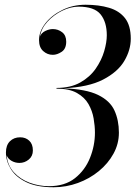

<svg xmlns="http://www.w3.org/2000/svg" viewBox="-20 -779 571 809"><path d="M481 -220Q481 -173 458.2 -131.5Q435.5 -90 396.5 -58Q357.5 -26 308.2 -8Q259 10 206 10Q135 10 90.8 -11.5Q46.5 -33 25.8 -66.5Q5 -100 5 -136.5Q5 -167 21.8 -183.8Q38.5 -200.5 65 -200.5Q88 -200.5 103.2 -186.2Q118.5 -172 118.5 -145Q118.5 -121 101.2 -106.8Q84 -92.5 62 -92.5Q44 -92.5 28.8 -101.2Q13.5 -110 8 -124.5Q12 -82 38.5 -53Q65 -24 104.5 -9.2Q144 5.5 186 5.5Q253 5.5 295.8 -28.2Q338.5 -62 359.2 -113.8Q380 -165.5 380 -220Q380 -248 374.5 -280Q369 -312 352.8 -340.5Q336.5 -369 304.2 -387.2Q272 -405.5 218 -405.5V-408.5Q277.5 -408.5 318.2 -431.5Q359 -454.5 383.5 -490Q408 -525.5 419 -563.2Q430 -601 430 -630.5Q430 -686 403.8 -718.5Q377.5 -751 311 -751Q277.5 -751 242 -733.8Q206.5 -716.5 180.2 -688Q154 -659.5 148.5 -625.5Q154.5 -640.5 170.8 -648.5Q187 -656.5 202.5 -656.5Q224.5 -656.5 241.8 -643.2Q259 -630 259 -603.5Q259 -573.5 240 -560.8Q221 -548 202.5 -548Q179.5 -548 162 -563.8Q144.5 -579.5 144.5 -610Q144.5 -646.5 171.2 -680.8Q198 -715 242.8 -737Q287.5 -759 340.5 -759Q396.5 -759 439.5 -746.2Q482.5 -733.5 506.8 -702.5Q531 -671.5 531 -616Q531 -568 503.5 -521.8Q476 -475.5 414 -443.5Q352 -411.5 247.5 -407Q343 -403.5 393.2 -379Q443.5 -354.5 462.2 -313.5Q481 -272.5 481 -220Z"/></svg>

Font: Bodoni* 72pt
Style: Italic
Weight: 400
Italic angle: -13°
Version: Version 2.3